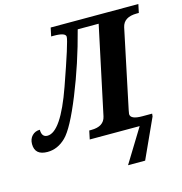

<svg xmlns="http://www.w3.org/2000/svg" viewBox="-177 -831 1099 1159"><g transform="rotate(-15 372.5 -252.0)"><path d="M699.2 -36.1 586.9 210H480L608.9 0H296.9L308.1 -53.2H320.8Q399.9 -53.2 413.1 -112.8L529.8 -661.1H398.9Q346.7 -460 272.7 -276.9Q198.7 -93.8 147.2 -43.5Q95.7 6.8 32.2 6.8Q-46.9 6.8 -46.9 -63Q-46.9 -95.2 -27.6 -115Q-8.3 -134.8 21 -134.8Q21 -87.9 57.1 -87.9Q141.1 -87.9 232.2 -346.4Q323.2 -605 323.2 -634.8Q323.2 -661.1 250 -661.1H232.9L244.1 -713.9H792L780.8 -661.1H768.1Q686 -661.1 672.9 -600.1L569.8 -109.9Q565.9 -91.3 565.9 -86.9Q565.9 -53.2 639.2 -53.2H701.2Z"/></g></svg>

Font: Droid Serif
Style: Bold Italic
Weight: 700
Italic angle: -12°
Designer: Monotype Design team
Foundry: Monotype Imaging Inc.
Version: Version 1.03